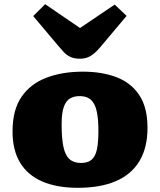

<svg xmlns="http://www.w3.org/2000/svg" viewBox="-20 -885 766 919"><path d="M353 14Q253 14 183 -16Q113 -46 76.5 -106Q40 -166 40 -256Q40 -359 83 -421.5Q126 -484 202 -513Q278 -542 377 -542Q468 -542 537.5 -515.5Q607 -489 646.5 -430Q686 -371 686 -273Q686 -178 647.5 -114Q609 -50 534.5 -18Q460 14 353 14ZM368 -105Q401 -105 419 -121Q437 -137 444 -170.5Q451 -204 451 -256Q451 -309 445 -342Q439 -375 427 -393Q415 -411 398.5 -418Q382 -425 361 -425Q336 -425 316.5 -414.5Q297 -404 286 -375Q275 -346 275 -290Q275 -223 283.5 -182.5Q292 -142 312.5 -123.5Q333 -105 368 -105ZM364 -604Q335 -604 317 -612.5Q299 -621 285.5 -635.5Q272 -650 256 -669L139 -808L196 -865L363 -751L529 -863L586 -809L458 -657Q434 -629 412.5 -616.5Q391 -604 364 -604Z"/></svg>

Font: Literata Variable Black
Style: Regular
Weight: 900
Designer: Latin by Veronika Burian and Jose Scaglione. Greek by Irene Vlachou. Cyrillic by Vera Evstafieva.
Foundry: TypeTogether
Version: Version 3.021